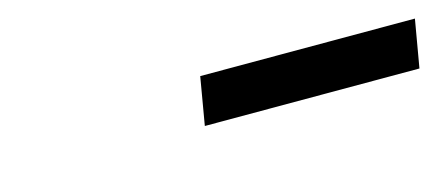

<svg xmlns="http://www.w3.org/2000/svg" viewBox="-24 -902 565 243"><g transform="rotate(-15 259.0 -781.0)"><path d="M226.1 -750 236.8 -812.5H518.1L507.3 -750Z"/></g></svg>

Font: Signwood
Style: Italic
Weight: 400
Italic angle: -10°
Designer: GGBotNet
Foundry: GGBotNet
Version: 0.95